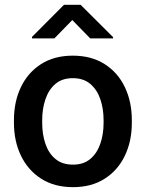

<svg xmlns="http://www.w3.org/2000/svg" viewBox="-20 -770 607 800"><path d="M38.1 -258.3V-269.5Q38.1 -346.2 67.1 -407Q96.2 -467.8 151.1 -502.9Q206.1 -538.1 283.2 -538.1Q360.8 -538.1 416 -502.9Q471.2 -467.8 500.2 -407Q529.3 -346.2 529.3 -269.5V-258.3Q529.3 -181.6 500.2 -121.1Q471.2 -60.5 416.3 -25.4Q361.3 9.8 284.2 9.8Q206.5 9.8 151.6 -25.4Q96.7 -60.5 67.4 -121.1Q38.1 -181.6 38.1 -258.3ZM155.8 -269.5V-258.3Q155.8 -210.4 169.2 -170.9Q182.6 -131.3 210.9 -107.7Q239.3 -84 284.2 -84Q328.1 -84 356.2 -107.7Q384.3 -131.3 397.9 -170.9Q411.6 -210.4 411.6 -258.3V-269.5Q411.6 -316.4 398.2 -356.2Q384.8 -396 356.4 -420.2Q328.1 -444.3 283.2 -444.3Q238.8 -444.3 210.7 -420.2Q182.6 -396 169.2 -356.2Q155.8 -316.4 155.8 -269.5ZM315.9 -750 451.2 -615.2V-609.9H356L281.2 -686.5L206.5 -609.9H113.3V-616.2L246.6 -750Z"/></svg>

Font: Vazirmatn FD Medium
Style: Regular
Weight: 500
Designer: Saber Rastikerdar
Foundry: Saber Rastikerdar
Version: Version 33.003